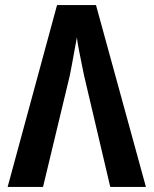

<svg xmlns="http://www.w3.org/2000/svg" viewBox="-20 -734 603 754"><path d="M10 0 204 -714H357L553 0H413L310 -438Q306 -457 300.5 -484.5Q295 -512 289.5 -540Q284 -568 282 -587Q278 -566 273 -538.5Q268 -511 263 -483.5Q258 -456 254 -437L149 0Z"/></svg>

Font: Noto Sans Mono SemiCondensed
Style: Bold
Weight: 700
Width: 4
Designer: Monotype Design Team
Foundry: Monotype Imaging Inc.
Version: Version 2.014